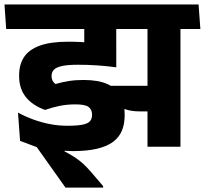

<svg xmlns="http://www.w3.org/2000/svg" viewBox="-42 -661 922 865"><path d="M771 -568H622.5V0H771ZM591.6 -530.3H860.7L852.6 -640.8H583.5ZM810.5 -530.3 802.4 -640.8H-21.8L-14.1 -530.3ZM337.6 -563.5V-392.5L481.7 -361.5V-563.5ZM647.6 -274.5H429.7L467.9 -200.3Q492 -179.7 520.5 -169.4Q549 -159.1 588.3 -159.1H647.6ZM422.6 184.1V177.5L368.7 114.4Q350.6 93.6 333.8 77.9Q317 62.3 296.7 48.8Q276.5 35.4 248.8 21V-8.4L48.4 -26.4L123.6 1.8L253 184.1ZM39.1 -153.7 48.4 -26.4 154.3 0.3Q183.3 8.9 218.4 14.3Q253.5 19.8 284 19.8Q349.6 19.8 394.6 9.2Q439.6 -1.3 467.2 -21.8Q494.7 -42.4 507.2 -72.3Q519.6 -102.2 519.6 -141V-147.7Q519.6 -196.1 500.9 -230.2Q482.2 -264.4 441.3 -282.5Q400.5 -300.7 334.1 -300.7Q297.6 -300.7 268.2 -296Q238.7 -291.3 207.8 -282.5Q199.5 -288.9 194.9 -297.4Q190.3 -306 190.3 -316.7V-319.3Q190.3 -335 200.3 -346.2Q210.2 -357.3 236.1 -363.3Q262 -369.3 309.9 -369.3Q354.8 -369.3 396.1 -366.4Q437.4 -363.6 481.8 -357.8V-452.1Q426.2 -462 374.1 -467.6Q322 -473.1 264.9 -473.1Q185.2 -473.1 136.5 -455.1Q87.9 -437.1 66 -403.4Q44.2 -369.7 44.2 -322.3V-317.6Q44.2 -261.5 74.5 -223.6Q104.8 -185.7 161.2 -165.8Q193.8 -177.3 227 -184Q260.2 -190.8 297.6 -190.8Q341.9 -190.8 357.3 -179Q372.7 -167.1 372.7 -145.2V-143.3Q372.7 -126.3 363.9 -115.6Q355.2 -104.8 331.1 -99.6Q307.1 -94.4 261.5 -94.4Q222.7 -94.4 184.7 -101.6Q146.6 -108.7 109.9 -122Q73.1 -135.3 39.1 -153.7Z"/></svg>

Font: Anek Devanagari Medium
Style: Regular
Weight: 500
Designer: Kailash Malviya (Devanagari) & Yesha Goshar (Latin)
Foundry: Ek Type
Version: Version 1.003